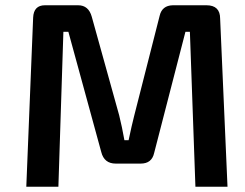

<svg xmlns="http://www.w3.org/2000/svg" viewBox="-20 -710 933 730"><path d="M765 -690Q817 -690 817 -639L845 0H723L702 -589H685L566 -128Q557 -88 515 -88H420Q376 -88 365 -132L240 -589H221L202 0H80L106 -643Q108 -690 151 -690H277Q317 -690 329 -646L433 -272Q444 -228 453 -177H469Q481 -234 490 -269L587 -650Q596 -689 637 -690Z"/></svg>

Font: Taylor Sans Upright Semi Bold
Style: Regular
Weight: 600
Italic angle: -8°
Designer: Natanael Gama
Version: Version 1.001 September 8, 2015